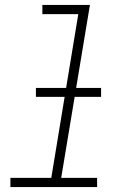

<svg xmlns="http://www.w3.org/2000/svg" viewBox="-20 -755 540 775"><path d="M22 0V-37H187L296 -698H151V-735H343L227 -37H372V0ZM125 -364V-400H388V-364Z"/></svg>

Font: Iosevka Curly Slab XLtObl
Style: Regular
Weight: 200
Italic angle: -9°
Monospace: yes
Designer: Belleve Invis
Foundry: Belleve Invis
Version: Version 11.1.0; ttfautohint (v1.8.3)